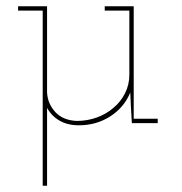

<svg xmlns="http://www.w3.org/2000/svg" viewBox="-20 -395 585 616"><path d="M131 201V-49Q145 -23 171 -8Q197 7 233 7Q289 7 333.5 -21.5Q378 -50 398 -98L400 -53L403 0H486V-14H409V-375H316V-361H395V-155Q395 -123 381 -95.5Q367 -68 344 -49Q321 -29 290.5 -18Q260 -7 226 -7Q182 -9 157.5 -35.5Q133 -62 131 -98V-375H38V-361H117V201Z"/></svg>

Font: Josefin Slab Thin Thin
Style: Regular
Weight: 250
Version: Version 2.000